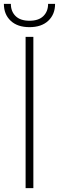

<svg xmlns="http://www.w3.org/2000/svg" viewBox="-47 -970 304 990"><path d="M125 -780V0H85V-780ZM-27 -950H9Q9 -911 33.5 -887Q58 -863 105 -863Q152 -863 176.5 -887Q201 -911 201 -950H237Q237 -896 202 -863Q167 -830 105 -830Q43 -830 8 -863Q-27 -896 -27 -950Z"/></svg>

Font: Cooper Hewitt
Style: Light
Weight: 703
Designer: Village Type and Design LLC
Foundry: Cooper Hewitt Smithsonian Design Museum
Version: 1.000